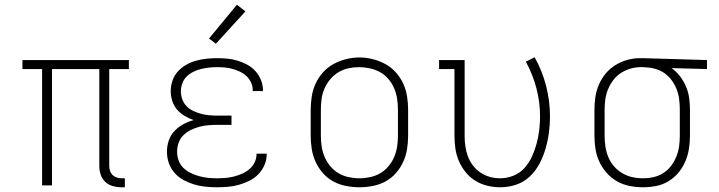

<svg xmlns="http://www.w3.org/2000/svg" viewBox="-20 -784 3040 812"><path d="M494 8Q475 8 457 3Q439 -2 425.5 -14.5Q412 -27 406 -45Q400 -63 400 -82V-492H200V0H158V-492H75V-530H525V-492H442V-82Q442 -71 445.5 -61Q449 -51 456 -44Q463 -37 473 -33.5Q483 -30 494 -30H508V8Z M897 8Q873 8 848.5 5.5Q824 3 801 -4Q778 -11 756.5 -22.5Q735 -34 718.5 -52.5Q702 -71 694 -94.5Q686 -118 686 -142Q686 -166 693.5 -189Q701 -212 717.5 -229.5Q734 -247 755 -258.5Q776 -270 799 -276Q779 -283 760.5 -294Q742 -305 728.5 -321Q715 -337 708.5 -357.5Q702 -378 702 -399Q702 -421 709.5 -443Q717 -465 732 -481.5Q747 -498 766.5 -509.5Q786 -521 808 -527Q830 -533 852.5 -535.5Q875 -538 897 -538Q919 -538 941 -536Q963 -534 984.5 -527.5Q1006 -521 1025.5 -510.5Q1045 -500 1060 -483.5Q1075 -467 1083.5 -446Q1092 -425 1092 -403Q1092 -402 1092 -401Q1092 -400 1092 -399H1049Q1049 -400 1049 -400.5Q1049 -401 1049 -402Q1049 -419 1042 -434.5Q1035 -450 1023 -461.5Q1011 -473 995.5 -480.5Q980 -488 964 -492.5Q948 -497 931 -498.5Q914 -500 897 -500Q880 -500 863 -498Q846 -496 829.5 -492Q813 -488 797 -480Q781 -472 769 -460Q757 -448 751 -431.5Q745 -415 745 -398Q745 -381 751 -364Q757 -347 769.5 -334.5Q782 -322 798 -314.5Q814 -307 831 -302.5Q848 -298 865.5 -296.5Q883 -295 900 -295H959V-256H900Q881 -256 861.5 -254.5Q842 -253 823.5 -248Q805 -243 787.5 -234.5Q770 -226 756 -212.5Q742 -199 735.5 -180.5Q729 -162 729 -142Q729 -123 735.5 -105Q742 -87 755.5 -74Q769 -61 786.5 -52.5Q804 -44 822 -39Q840 -34 859 -32Q878 -30 897 -30Q915 -30 933.5 -31.5Q952 -33 969.5 -37.5Q987 -42 1004 -49.5Q1021 -57 1035 -69Q1049 -81 1057 -97.5Q1065 -114 1065 -133Q1065 -133 1065 -133Q1065 -133 1065 -134H1108Q1108 -133 1108 -132.5Q1108 -132 1108 -132Q1108 -108 1098.5 -86Q1089 -64 1072.5 -47Q1056 -30 1034.5 -19.5Q1013 -9 990.5 -2.5Q968 4 944.5 6Q921 8 897 8ZM893 -599 864 -621 982 -764 1018 -736Z M1500 8Q1472 8 1443.5 2.5Q1415 -3 1390 -16.5Q1365 -30 1346 -51.5Q1327 -73 1315 -99Q1303 -125 1298.5 -153.5Q1294 -182 1294 -210V-320Q1294 -348 1298.5 -376.5Q1303 -405 1315 -431Q1327 -457 1346.5 -478.5Q1366 -500 1391 -513.5Q1416 -527 1444 -534Q1472 -541 1500 -541Q1528 -541 1556 -534Q1584 -527 1609 -513.5Q1634 -500 1653.5 -478.5Q1673 -457 1685 -431Q1697 -405 1701.5 -376.5Q1706 -348 1706 -320V-210Q1706 -182 1701.5 -153.5Q1697 -125 1685 -99Q1673 -73 1654 -51.5Q1635 -30 1610 -16.5Q1585 -3 1556.5 2.5Q1528 8 1500 8ZM1500 -30Q1523 -30 1546 -35Q1569 -40 1588.5 -51.5Q1608 -63 1623 -81Q1638 -99 1647 -120Q1656 -141 1659.5 -164Q1663 -187 1663 -210V-320Q1663 -343 1659.5 -366Q1656 -389 1647 -410.5Q1638 -432 1622.5 -450Q1607 -468 1587 -479Q1567 -490 1544 -495Q1521 -500 1498 -500Q1475 -500 1452.5 -495Q1430 -490 1410.5 -478Q1391 -466 1376 -448Q1361 -430 1352 -409Q1343 -388 1340 -365.5Q1337 -343 1337 -320V-210Q1337 -187 1340.5 -164Q1344 -141 1353 -120Q1362 -99 1377 -81Q1392 -63 1411.5 -51.5Q1431 -40 1454 -35Q1477 -30 1500 -30Z M2096 8Q2068 8 2041 1.5Q2014 -5 1990.5 -19.5Q1967 -34 1949.5 -55.5Q1932 -77 1921 -102.5Q1910 -128 1906 -155Q1902 -182 1902 -210V-492H1837V-530H1945V-210Q1945 -188 1948 -166Q1951 -144 1958.5 -123.5Q1966 -103 1979.5 -85Q1993 -67 2011.5 -54.5Q2030 -42 2051.5 -36Q2073 -30 2095 -30Q2124 -30 2151.5 -41Q2179 -52 2198.5 -74Q2218 -96 2230 -122.5Q2242 -149 2249.5 -177Q2257 -205 2260.5 -234Q2264 -263 2264 -292Q2264 -352 2248.5 -411Q2233 -470 2204 -523L2241 -542Q2273 -485 2289.5 -421Q2306 -357 2306 -291Q2306 -257 2301.5 -223Q2297 -189 2287.5 -156Q2278 -123 2262 -92.5Q2246 -62 2221 -38Q2196 -14 2163 -3Q2130 8 2096 8Z M2699 8Q2671 8 2643 2.5Q2615 -3 2590 -17Q2565 -31 2546 -52.5Q2527 -74 2515 -99.5Q2503 -125 2498.5 -153.5Q2494 -182 2494 -210V-320Q2494 -347 2498 -374Q2502 -401 2513 -426.5Q2524 -452 2541.5 -473Q2559 -494 2582.5 -508.5Q2606 -523 2632.5 -530.5Q2659 -538 2686 -538Q2689 -538 2692.5 -538Q2696 -538 2700 -538L2970 -530V-492L2820 -496Q2840 -482 2855.5 -462Q2871 -442 2881 -418.5Q2891 -395 2894.5 -370Q2898 -345 2898 -320V-210Q2898 -182 2893.5 -154Q2889 -126 2878 -100.5Q2867 -75 2849 -53.5Q2831 -32 2807 -17.5Q2783 -3 2755 2.5Q2727 8 2699 8ZM2699 -30Q2722 -30 2744 -35Q2766 -40 2785 -52Q2804 -64 2818 -82.5Q2832 -101 2840.5 -122Q2849 -143 2852 -165Q2855 -187 2855 -210V-320Q2855 -341 2852.5 -362.5Q2850 -384 2842.5 -404Q2835 -424 2822.5 -442Q2810 -460 2793 -472.5Q2776 -485 2755.5 -491.5Q2735 -498 2713 -499L2700 -500Q2697 -500 2694.5 -500Q2692 -500 2689 -500Q2667 -500 2645.5 -493.5Q2624 -487 2605.5 -475Q2587 -463 2573.5 -445Q2560 -427 2551.5 -406.5Q2543 -386 2540 -364Q2537 -342 2537 -320V-210Q2537 -187 2540.5 -164Q2544 -141 2552.5 -120Q2561 -99 2576 -81.5Q2591 -64 2611 -52Q2631 -40 2653.5 -35Q2676 -30 2699 -30Z"/></svg>

Font: Iosevka Curly Slab XLtEx
Style: Regular
Weight: 200
Width: 7
Monospace: yes
Designer: Belleve Invis
Foundry: Belleve Invis
Version: Version 11.1.0; ttfautohint (v1.8.3)